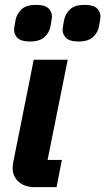

<svg xmlns="http://www.w3.org/2000/svg" viewBox="-20 -771 434 791"><path d="M213 0H122Q82 0 57 -22Q32 -44 32 -80Q32 -86 33 -92Q34 -98 35 -105L119 -525H259L176 -112H235ZM303 -600Q268 -600 253 -614Q238 -628 238 -648Q238 -653 239.5 -662Q241 -671 244 -688Q249 -714 268.5 -732.5Q288 -751 329 -751Q364 -751 379 -737Q394 -723 394 -703Q394 -698 392.5 -689Q391 -680 388 -663Q384 -638 364 -619Q344 -600 303 -600ZM103 -600Q68 -600 53 -614Q38 -628 38 -648Q38 -653 39.5 -662Q41 -671 44 -688Q49 -714 68.5 -732.5Q88 -751 129 -751Q164 -751 179 -737Q194 -723 194 -703Q194 -698 192.5 -689Q191 -680 188 -663Q184 -638 164 -619Q144 -600 103 -600Z"/></svg>

Font: IBM Plex Sans Var
Style: Italic
Weight: 400
Italic angle: -11.31°
Designer: Mike Abbink, Paul van der Laan, Pieter van Rosmalen
Foundry: Bold Monday
Version: Version 1.001